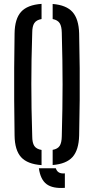

<svg xmlns="http://www.w3.org/2000/svg" viewBox="-20 -826 474 968"><path d="M53.5 -142.5Q52 -240 51.5 -321.2Q51 -402.5 51.5 -482.5Q52 -562.5 53.5 -657.5Q54.5 -731 86.2 -766.2Q118 -801.5 189.5 -806.5V-730Q163.5 -725.5 153 -709.5Q142.5 -693.5 142.5 -661Q140 -587.5 139 -525Q138 -462.5 138 -402.8Q138 -343 139 -279Q140 -215 142.5 -139Q142.5 -106 153 -90.2Q163.5 -74.5 189.5 -70V6.5Q118 1.5 86.2 -33.8Q54.5 -69 53.5 -142.5ZM245.5 6V-70.5Q271 -75 281 -90.8Q291 -106.5 291.5 -139Q293.5 -213.5 294.5 -276.8Q295.5 -340 295.5 -399.8Q295.5 -459.5 294.5 -522.8Q293.5 -586 291.5 -661Q291 -693 281 -709Q271 -725 245.5 -730V-806Q314.5 -800.5 345.8 -765.2Q377 -730 379 -657.5Q381 -562.5 381.8 -482.2Q382.5 -402 381.8 -321Q381 -240 379 -142.5Q377 -69.5 345.8 -34.5Q314.5 0.5 245.5 6ZM176 22.5H261.5Q270.5 52 307 48V121Q246 125.5 215 102.5Q184 79.5 176 22.5Z"/></svg>

Font: Big Shoulders Stencil Text Medium
Style: Regular
Weight: 500
Designer: Patric King
Foundry: XO Type Co
Version: Version 1.000